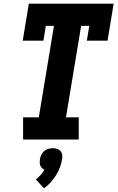

<svg xmlns="http://www.w3.org/2000/svg" viewBox="-20 -755 640 1039"><path d="M105 0V-120H190L272 -615H228L215 -535H103L136 -735H595L562 -535H450L463 -615H419L337 -120H406V0ZM218 264 174 216Q188 205 200 191.5Q212 178 220 163Q213 160 207 154Q201 148 198 140.5Q195 133 195 124.5Q195 116 196 107Q198 95 203.5 83Q209 71 219 62.5Q229 54 241.5 50.5Q254 47 266 47Q278 47 289 50.5Q300 54 307.5 62.5Q315 71 316.5 83Q318 95 316 107Q312 130 304 151.5Q296 173 283 193.5Q270 214 254 232Q238 250 218 264Z"/></svg>

Font: Iosevka Etoile Heavy Oblique
Style: Regular
Weight: 900
Italic angle: -9°
Designer: Belleve Invis
Foundry: Belleve Invis
Version: Version 15.5.2; ttfautohint (v1.8.4)